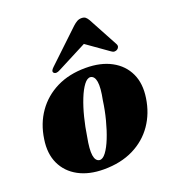

<svg xmlns="http://www.w3.org/2000/svg" viewBox="-132 -808 831 922"><g transform="rotate(-20 284.0 -347.0)"><path d="M324.5 -475.5Q402 -475.5 456 -446.2Q510 -417 534.8 -364.2Q559.5 -311.5 548.5 -240Q537.5 -165.5 498 -108.5Q458.5 -51.5 393.8 -19.5Q329 12.5 242.5 12.5Q167 12.5 113.5 -16.5Q60 -45.5 35.2 -98.2Q10.5 -151 21.5 -222Q32.5 -298 72.5 -355Q112.5 -412 176.5 -443.8Q240.5 -475.5 324.5 -475.5ZM237.5 -36.5Q254 -35 271 -57.8Q288 -80.5 303.5 -119.2Q319 -158 331.2 -205.2Q343.5 -252.5 350 -300.5Q362.5 -362.5 357.5 -392.8Q352.5 -423 332 -426Q315.5 -427.5 298.5 -405Q281.5 -382.5 266 -343.8Q250.5 -305 238.5 -257.5Q226.5 -210 219.5 -162.5Q207.5 -100.5 212.2 -70Q217 -39.5 237.5 -36.5ZM498 -506.5Q492 -502 483.8 -502Q475.5 -502 468 -508L357 -586.5L205 -508Q183.5 -496 173 -506.5Q164.5 -516 182.5 -532.5L343 -684.5Q355 -695.5 365.2 -701.2Q375.5 -707 388.5 -707Q401.5 -707 408.5 -701.2Q415.5 -695.5 422 -684.5L504 -532.5Q508.5 -524 506.2 -517.2Q504 -510.5 498 -506.5Z"/></g></svg>

Font: Fraunces 72pt S000 Black
Style: Italic
Weight: 900
Italic angle: -16°
Version: Version 1.000; ttfautohint (v1.8.3)